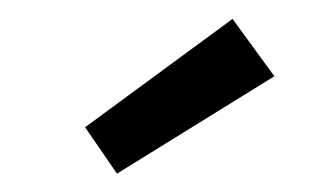

<svg xmlns="http://www.w3.org/2000/svg" viewBox="-20 -740 360 206"><path d="M274.4 -658.2 229.5 -719.7 71.3 -603.5 105.5 -553.7Z"/></svg>

Font: Yaldevi Colombo Medium
Style: Regular
Weight: 500
Designer: Sol Matas, Denzil Rajitha, Kosala Senevirathne and Pathum Egodawatta
Foundry: Mooniak
Version: Version 1.020 ; ttfautohint (v1.6)